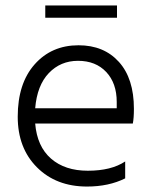

<svg xmlns="http://www.w3.org/2000/svg" viewBox="-20 -679 559 704"><path d="M439 -25Q379 5 299 5Q186 5 115.5 -65.5Q45 -136 45 -251Q45 -373 107 -443Q169 -513 268 -513Q361 -513 416 -452Q471 -391 471 -280Q471 -246 467 -226H109Q116 -142 167 -97.5Q218 -53 302 -53Q388 -53 439 -87ZM266 -456Q202 -456 159 -411Q116 -366 109 -282H408V-305Q408 -374 369.5 -415Q331 -456 266 -456ZM409 -614H146V-659H409Z"/></svg>

Font: Hind Vadodara Light
Style: Regular
Weight: 300
Designer: Hitesh Malaviya
Foundry: Indian Type Foundry
Version: Version 1.000;PS 1.0;hotconv 1.0.86;makeotf.lib2.5.63406; tt